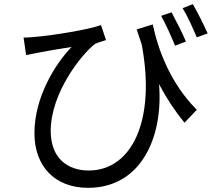

<svg xmlns="http://www.w3.org/2000/svg" viewBox="-20 -839 1040 920"><path d="M871 -640C854 -681 822 -743 802 -780L752 -763C774 -725 800 -665 819 -620ZM635 -698C643 -673 651 -649 659 -626C728 -261 611 -22 405 -22C309 -22 223 -76 223 -212C223 -395 373 -582 436 -629C450 -636 475 -642 488 -647L464 -719C406 -697 232 -669 146 -662C128 -660 108 -659 93 -659L105 -575C125 -579 143 -583 160 -586C199 -594 273 -606 323 -614C242 -530 145 -371 145 -201C145 -42 243 61 402 61C659 61 763 -186 742 -436C779 -366 819 -306 864 -251L923 -313C796 -440 737 -602 712 -722ZM855 -800C878 -763 904 -705 923 -660L975 -679C956 -721 926 -782 904 -819Z"/></svg>

Font: Squished Noto Sans CJK JP Regular
Style: Regular
Weight: 400
Designer: Ryoko NISHIZUKA (kana & ideographs); Paul D. Hunt (Latin, Greek & Cyrillic); Wenlong ZHANG (bopomofo); Sandoll Communica
Foundry: Adobe Systems Incorporated
Version: Version 1.004;PS 1.004;hotconv 1.0.82;makeotf.lib2.5.63406